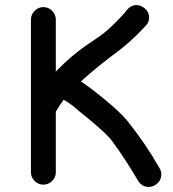

<svg xmlns="http://www.w3.org/2000/svg" viewBox="-20 -726 683 757"><path d="M567 11Q539 11 524 -14Q473 -101 424 -167L414 -180Q383 -215 294 -286L274 -303Q271 -306 268 -308Q265 -310 263 -311.5Q261 -313 260 -314Q243 -327 231 -332H230L228 -328Q220 -319 202 -289L200 -286V-46Q200 -27 185.5 -12.5Q171 2 151 2Q131 2 116.5 -12.5Q102 -27 102 -46V-649Q102 -669 116.5 -683.5Q131 -698 151 -698Q171 -698 185.5 -683.5Q200 -669 200 -649V-444Q265 -511 339 -560Q376 -584 401 -605Q431 -631 463 -666L473 -677Q492 -706 518 -706Q531 -706 544 -698Q568 -682 568 -656Q568 -643 560 -631Q500 -562 416 -502Q351 -452 299 -405Q337 -380 394 -333Q451 -286 480 -252Q552 -163 609 -63Q616 -51 616 -39Q616 -11 591 4Q579 11 567 11Z"/></svg>

Font: Bad Comic
Style: Regular
Weight: 400
Designer: GGBotNet
Foundry: f0n7
Version: 0.9